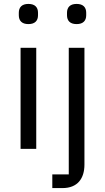

<svg xmlns="http://www.w3.org/2000/svg" viewBox="-20 -760 536 980"><path d="M331 130H247V200H299C376 200 411 151 411 80V-516H331ZM371 -637C405 -637 420 -655 420 -682V-695C420 -722 405 -740 371 -740C337 -740 322 -722 322 -695V-682C322 -655 337 -637 371 -637ZM125 -637C159 -637 174 -655 174 -682V-695C174 -722 159 -740 125 -740C91 -740 76 -722 76 -695V-682C76 -655 91 -637 125 -637ZM85 0H165V-516H85Z"/></svg>

Font: LVC Sans
Style: Regular
Weight: 400
Designer: Mike Abbink, Paul van der Laan, Pieter van Rosmalen
Foundry: Bold Monday
Version: Version 3.0